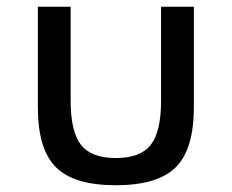

<svg xmlns="http://www.w3.org/2000/svg" viewBox="-20 -532 686 568"><path d="M322.5 16Q446.5 16 500 -37.2Q553.5 -90.5 553.5 -214.5V-512H456.5V-234.5Q456.5 -142.5 426 -103.5Q395.5 -64.5 322.5 -64.5Q250 -64.5 219.5 -103.5Q189 -142.5 189 -234.5V-512H92V-214.5Q92 -90.5 145.5 -37.2Q199 16 322.5 16Z"/></svg>

Font: Spartan Medium
Style: Regular
Weight: 500
Designer: Matt Bailey, Mirko Velimirovic
Foundry: Matt Bailey
Version: Version 1.003; ttfautohint (v1.8.3)